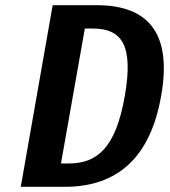

<svg xmlns="http://www.w3.org/2000/svg" viewBox="-20 -720 655 740"><path d="M230 0C430 0 559 -110 601 -350C644 -590 553 -700 353 -700H183L60 0ZM215 -90 307 -610H337C447 -610 496 -550 461 -350C426 -150 355 -90 245 -90Z"/></svg>

Font: Scada
Style: Bold Italic
Weight: 700
Designer: Jovanny Lemonad
Foundry: Jovanny Lemonad
Version: Version 3.005